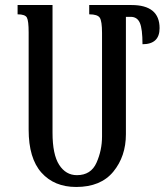

<svg xmlns="http://www.w3.org/2000/svg" viewBox="-20 -734 655 764"><path d="M283 10Q196 10 145 -47Q94 -104 94 -218V-605Q94 -651 87 -664Q80 -677 50 -677V-714H189V-206Q189 -119 215.5 -78Q242 -37 286 -37Q342 -37 364 -86.5Q386 -136 386 -191V-603Q386 -650 377 -663.5Q368 -677 335 -677V-714H503Q615 -714 615 -622Q615 -558 547 -558Q547 -619 536.5 -643Q526 -667 500 -667H481V-200Q481 -112 431 -51Q381 10 283 10Z"/></svg>

Font: Noto Serif Armenian Condensed Regular
Style: Regular
Weight: 400
Width: 3
Designer: Monotype Design Team
Foundry: Monotype Imaging Inc.
Version: Version 1.900